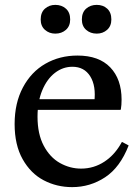

<svg xmlns="http://www.w3.org/2000/svg" viewBox="-20 -758 574 788"><path d="M313 -66Q365 -66 408.5 -94.5Q452 -123 480 -175H482L508 -161Q473 -71 411.5 -30.5Q350 10 276 10Q213 10 159.5 -18Q106 -46 73 -104.5Q40 -163 40 -249Q40 -335 74 -399Q108 -463 166.5 -496.5Q225 -530 298 -530Q386 -530 432.5 -481.5Q479 -433 479 -349Q479 -327 476 -309L474 -307H132L138 -351H383L367 -339Q375 -405 350.5 -444.5Q326 -484 277 -484Q238 -484 205.5 -459Q173 -434 153.5 -387.5Q134 -341 134 -279Q134 -208 159.5 -160Q185 -112 226 -89Q267 -66 313 -66ZM147 -678Q147 -707 164.5 -722.5Q182 -738 207 -738Q233 -738 250.5 -722.5Q268 -707 268 -678Q268 -651 250.5 -635.5Q233 -620 207 -620Q182 -620 164.5 -635.5Q147 -651 147 -678ZM316 -678Q316 -707 333.5 -722.5Q351 -738 377 -738Q403 -738 420 -722.5Q437 -707 437 -678Q437 -651 419.5 -635.5Q402 -620 377 -620Q351 -620 333.5 -635.5Q316 -651 316 -678Z"/></svg>

Font: Minipax
Style: Regular
Weight: 400
Designer: Raphaël Ronot
Foundry: Velvetyne Type Foundry
Version: Version 1.000